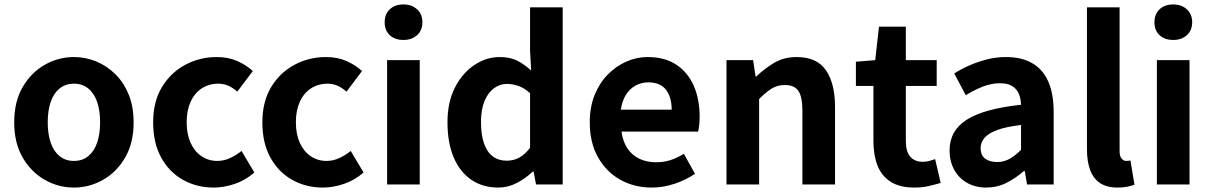

<svg xmlns="http://www.w3.org/2000/svg" viewBox="-20 -831 5457 865"><path d="M313 14Q243 14 181.5 -21Q120 -56 82 -121.5Q44 -187 44 -280Q44 -373 82 -438.5Q120 -504 181.5 -539Q243 -574 313 -574Q366 -574 414 -554Q462 -534 500 -496.5Q538 -459 560 -404.5Q582 -350 582 -280Q582 -187 544 -121.5Q506 -56 444.5 -21Q383 14 313 14ZM313 -106Q351 -106 377.5 -127.5Q404 -149 417.5 -188Q431 -227 431 -280Q431 -333 417.5 -372Q404 -411 377.5 -432.5Q351 -454 313 -454Q275 -454 248.5 -432.5Q222 -411 208.5 -372Q195 -333 195 -280Q195 -227 208.5 -188Q222 -149 248.5 -127.5Q275 -106 313 -106Z M943 14Q866 14 804 -21Q742 -56 706 -121.5Q670 -187 670 -280Q670 -373 709.5 -438.5Q749 -504 814.5 -539Q880 -574 956 -574Q1008 -574 1048 -556.5Q1088 -539 1119 -511L1049 -418Q1029 -436 1008 -445Q987 -454 964 -454Q921 -454 888.5 -432.5Q856 -411 838.5 -372Q821 -333 821 -280Q821 -227 838.5 -188Q856 -149 887.5 -127.5Q919 -106 959 -106Q989 -106 1017 -119Q1045 -132 1068 -151L1126 -54Q1086 -19 1037.5 -2.5Q989 14 943 14Z M1435 14Q1358 14 1296 -21Q1234 -56 1198 -121.5Q1162 -187 1162 -280Q1162 -373 1201.5 -438.5Q1241 -504 1306.5 -539Q1372 -574 1448 -574Q1500 -574 1540 -556.5Q1580 -539 1611 -511L1541 -418Q1521 -436 1500 -445Q1479 -454 1456 -454Q1413 -454 1380.5 -432.5Q1348 -411 1330.5 -372Q1313 -333 1313 -280Q1313 -227 1330.5 -188Q1348 -149 1379.5 -127.5Q1411 -106 1451 -106Q1481 -106 1509 -119Q1537 -132 1560 -151L1618 -54Q1578 -19 1529.5 -2.5Q1481 14 1435 14Z M1724 0V-560H1871V0ZM1798 -651Q1759 -651 1736 -672.5Q1713 -694 1713 -731Q1713 -767 1736 -789Q1759 -811 1798 -811Q1835 -811 1859 -789Q1883 -767 1883 -731Q1883 -694 1859 -672.5Q1835 -651 1798 -651Z M2225 14Q2155 14 2103.5 -21Q2052 -56 2024 -122Q1996 -188 1996 -280Q1996 -371 2029.5 -436.5Q2063 -502 2117 -538Q2171 -574 2231 -574Q2278 -574 2310.5 -557.5Q2343 -541 2373 -513L2368 -601V-798H2515V0H2395L2384 -58H2380Q2349 -28 2309 -7Q2269 14 2225 14ZM2263 -107Q2293 -107 2318.5 -120.5Q2344 -134 2368 -165V-411Q2343 -434 2316.5 -443.5Q2290 -453 2263 -453Q2232 -453 2205.5 -433.5Q2179 -414 2163 -376Q2147 -338 2147 -282Q2147 -224 2160.5 -185Q2174 -146 2200 -126.5Q2226 -107 2263 -107Z M2916 14Q2838 14 2775 -21Q2712 -56 2674.5 -122Q2637 -188 2637 -280Q2637 -348 2658.5 -402Q2680 -456 2717.5 -494.5Q2755 -533 2801.5 -553.5Q2848 -574 2898 -574Q2975 -574 3027 -539.5Q3079 -505 3105.5 -444.5Q3132 -384 3132 -306Q3132 -286 3130 -267.5Q3128 -249 3125 -238H2780Q2786 -193 2807 -162Q2828 -131 2861 -115.5Q2894 -100 2936 -100Q2970 -100 3000 -109.5Q3030 -119 3061 -138L3111 -48Q3070 -20 3019 -3Q2968 14 2916 14ZM2777 -337H3006Q3006 -393 2980.5 -426.5Q2955 -460 2900 -460Q2871 -460 2845 -446.5Q2819 -433 2801 -405.5Q2783 -378 2777 -337Z M3253 0V-560H3373L3384 -486H3387Q3424 -522 3468 -548Q3512 -574 3569 -574Q3660 -574 3701 -514.5Q3742 -455 3742 -349V0H3595V-331Q3595 -396 3576.5 -422Q3558 -448 3516 -448Q3482 -448 3456.5 -432Q3431 -416 3400 -385V0Z M4099 14Q4033 14 3992 -12.5Q3951 -39 3933 -86Q3915 -133 3915 -195V-444H3836V-553L3923 -560L3940 -711H4061V-560H4200V-444H4061V-196Q4061 -148 4081 -125Q4101 -102 4138 -102Q4152 -102 4167 -106Q4182 -110 4193 -114L4218 -7Q4195 0 4165.5 7Q4136 14 4099 14Z M4423 14Q4374 14 4336.5 -7.5Q4299 -29 4278.5 -67Q4258 -105 4258 -153Q4258 -242 4335 -291.5Q4412 -341 4580 -359Q4579 -387 4570 -408.5Q4561 -430 4540.5 -443Q4520 -456 4485 -456Q4446 -456 4408 -441Q4370 -426 4331 -402L4279 -500Q4312 -521 4349 -537Q4386 -553 4427 -563.5Q4468 -574 4512 -574Q4583 -574 4631 -546Q4679 -518 4703 -463Q4727 -408 4727 -327V0H4607L4597 -60H4592Q4556 -28 4514 -7Q4472 14 4423 14ZM4472 -101Q4503 -101 4528.5 -115.5Q4554 -130 4580 -156V-268Q4512 -260 4472 -245Q4432 -230 4415 -209.5Q4398 -189 4398 -164Q4398 -131 4418.5 -116Q4439 -101 4472 -101Z M5016 14Q4964 14 4934 -7.5Q4904 -29 4890.5 -67.5Q4877 -106 4877 -157V-798H5024V-151Q5024 -126 5033.5 -116Q5043 -106 5053 -106Q5058 -106 5062 -106.5Q5066 -107 5073 -108L5091 1Q5078 6 5059.5 10Q5041 14 5016 14Z M5192 0V-560H5339V0ZM5266 -651Q5227 -651 5204 -672.5Q5181 -694 5181 -731Q5181 -767 5204 -789Q5227 -811 5266 -811Q5303 -811 5327 -789Q5351 -767 5351 -731Q5351 -694 5327 -672.5Q5303 -651 5266 -651Z"/></svg>

Font: Noto Sans KR
Style: Bold
Weight: 700
Designer: Ryoko NISHIZUKA  (kana, bopomofo & ideographs); Paul D. Hunt (Latin, Greek & Cyrillic); Sandoll Communications , Soo-you
Foundry: Adobe
Version: Version 2.004-H2;hotconv 1.0.118;makeotfexe 2.5.65603